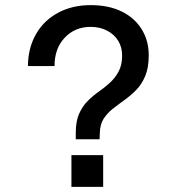

<svg xmlns="http://www.w3.org/2000/svg" viewBox="-20 -730 690 750"><path d="M276 -186V-212Q276 -256 289 -285.5Q302 -315 322.5 -335.5Q343 -356 366.5 -372.5Q390 -389 410 -407.5Q430 -426 443.5 -451Q457 -476 457 -513Q457 -546 441.5 -571Q426 -596 398 -610.5Q370 -625 334 -625Q273 -625 233 -583Q193 -541 193 -472H89Q90 -544 121 -597.5Q152 -651 207.5 -680.5Q263 -710 334 -710Q404 -710 454.5 -685.5Q505 -661 533 -616.5Q561 -572 561 -514Q561 -466 547.5 -433.5Q534 -401 512.5 -379Q491 -357 466.5 -339.5Q442 -322 420.5 -305Q399 -288 385 -266.5Q371 -245 370 -212L369 -186ZM259 0V-124H383V0Z"/></svg>

Font: Azeret Mono Thin
Style: Regular
Weight: 400
Version: Version 1.002